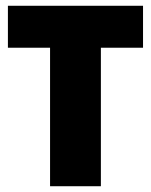

<svg xmlns="http://www.w3.org/2000/svg" viewBox="-20 -645 523 665"><path d="M329.4 -479.7V0H153.4V-479.7H7.4V-625H475.4V-479.7Z"/></svg>

Font: Changa
Style: Regular
Weight: 400
Designer: Eduardo Rodriguez Tunni
Foundry: Eduardo Rodriguez Tunni
Version: Version 3.003